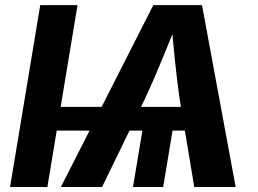

<svg xmlns="http://www.w3.org/2000/svg" viewBox="-20 -748 1032 768"><path d="M290.1 -727.5 169.5 0H20.3L140.9 -727.5ZM678.1 -272.9 632.7 0H512L557.4 -272.9ZM223.6 0 593.3 -727.5H788.1L922.6 0H757L698.7 -351Q689.2 -416.5 680.6 -498.6Q672 -580.8 664 -676.2H696.3Q658.3 -582.8 624.6 -500.9Q590.8 -418.9 559 -351L388.2 0ZM163.9 -225.5 179.5 -320.4H820.2L804.4 -225.5Z"/></svg>

Font: Inter
Style: Italic
Weight: 400
Italic angle: -9.3988°
Designer: Rasmus Andersson
Foundry: rsms
Version: Version 4.001;git-66647c0bb